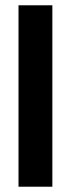

<svg xmlns="http://www.w3.org/2000/svg" viewBox="-20 -706 268 726"><path d="M50 0V-686H178V0Z"/></svg>

Font: Archivo Narrow
Style: Bold
Weight: 700
Designer: Hector Gatti
Foundry: Omnibus-Type
Version: Version 3.002